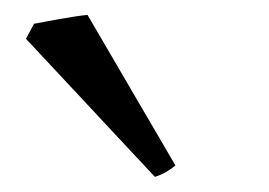

<svg xmlns="http://www.w3.org/2000/svg" viewBox="-20 -747 359 256"><path d="M213.9 -526.4Q209.5 -522.5 202.1 -518.1Q194.8 -513.7 186.5 -511.2L14.6 -695.3L25.4 -715.3Q30.3 -716.3 39.8 -718Q49.3 -719.7 59.8 -721.7Q70.3 -723.6 80.6 -725.1Q90.8 -726.6 96.7 -727.1Z"/></svg>

Font: Gentium Basic
Style: Regular
Weight: 400
Designer: J. Victor Gaultney and Annie Olsen
Foundry: SIL International
Version: Version 1.100